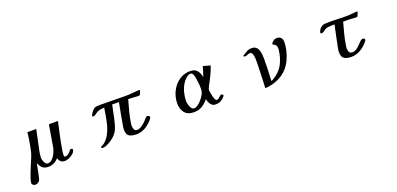

<svg xmlns="http://www.w3.org/2000/svg" viewBox="6 -1399 4988 2415"><g transform="rotate(-20 2500.0 -191.0)"><path d="M789 -101Q789 -106 781 -110Q773 -114 768 -114Q756 -114 750 -105.5Q744 -97 738 -89Q727 -75 708.5 -61.5Q690 -48 671 -48Q660 -48 656.5 -53Q653 -58 653 -68Q653 -86 655 -103.5Q657 -121 660 -138Q675 -230 694.5 -320Q714 -410 734 -500H613L579 -301Q575 -277 571.5 -252Q568 -227 563 -203Q558 -181 547 -153.5Q536 -126 519.5 -100.5Q503 -75 481.5 -58.5Q460 -42 434 -42Q415 -42 401.5 -59.5Q388 -77 381.5 -99.5Q375 -122 375 -137Q375 -159 378 -180.5Q381 -202 385 -224Q399 -293 414 -361.5Q429 -430 443 -499H325Q321 -457 314.5 -415Q308 -373 300 -332Q294 -302 288 -272Q282 -242 272 -213Q264 -191 249.5 -156Q235 -121 218 -81Q201 -41 186 -1.5Q171 38 161 70.5Q151 103 151 122Q151 136 165.5 146.5Q180 157 193 157Q212 157 228 148Q244 139 254 124Q259 116 266 87Q273 58 280.5 21Q288 -16 294 -48Q300 -80 303 -94H304Q318 -50 346.5 -24.5Q375 1 423 1Q466 1 500.5 -15.5Q535 -32 563 -63Q572 -32 592.5 -14.5Q613 3 646 3Q664 3 688 -5.5Q712 -14 735.5 -28.5Q759 -43 774 -61.5Q789 -80 789 -101Z M1841 -153Q1841 -163 1829 -168.5Q1817 -174 1809 -174Q1800 -174 1794 -168Q1791 -165 1788 -162Q1785 -159 1782 -155Q1766 -136 1741.5 -112.5Q1717 -89 1689 -71.5Q1661 -54 1634 -54Q1604 -54 1594 -77.5Q1584 -101 1584 -126Q1584 -132 1584.5 -138.5Q1585 -145 1586 -151Q1597 -229 1617 -305Q1637 -381 1658 -456Q1695 -456 1731 -453Q1747 -452 1762 -450.5Q1777 -449 1793 -449Q1807 -449 1816 -457L1836 -508V-510Q1836 -514 1832.5 -515Q1829 -516 1827 -516Q1805 -516 1782.5 -514Q1760 -512 1738 -510Q1713 -508 1688 -506.5Q1663 -505 1638 -505Q1557 -505 1476.5 -507Q1396 -509 1315 -509Q1296 -509 1272.5 -508.5Q1249 -508 1231 -501Q1219 -497 1202.5 -479.5Q1186 -462 1173 -441.5Q1160 -421 1160 -408Q1160 -405 1163 -403Q1166 -401 1168 -401Q1189 -401 1204 -413Q1219 -425 1235 -435Q1258 -449 1285 -453.5Q1312 -458 1338 -459Q1329 -406 1319.5 -346.5Q1310 -287 1293.5 -228Q1277 -169 1248.5 -118Q1220 -67 1175 -32Q1166 -26 1155 -20Q1144 -14 1134 -10Q1131 -7 1131 -2Q1131 5 1137 8Q1143 11 1149 11Q1172 11 1195.5 1.5Q1219 -8 1238 -19Q1302 -56 1335 -97Q1368 -138 1384 -189.5Q1400 -241 1414 -309Q1422 -347 1430 -385.5Q1438 -424 1446 -462Q1469 -462 1491.5 -461.5Q1514 -461 1536 -461Q1522 -388 1508.5 -315Q1495 -242 1482 -168Q1480 -155 1478 -142Q1476 -129 1476 -115Q1476 -47 1510.5 -25.5Q1545 -4 1606 -4Q1674 -4 1732.5 -40Q1791 -76 1831 -128Q1836 -134 1838.5 -140Q1841 -146 1841 -153Z M2563 -272Q2563 -260 2562 -248Q2561 -236 2558 -224Q2553 -205 2536.5 -178Q2520 -151 2496.5 -124.5Q2473 -98 2448 -80.5Q2423 -63 2402 -63Q2384 -63 2371 -76Q2358 -89 2350 -109Q2342 -129 2338 -149Q2334 -169 2334 -183Q2334 -235 2347 -289.5Q2360 -344 2387.5 -392.5Q2415 -441 2457 -472Q2468 -480 2478 -484.5Q2488 -489 2501 -489Q2519 -489 2530 -473Q2541 -457 2546 -433.5Q2551 -410 2553.5 -387.5Q2556 -365 2558 -352Q2561 -333 2562 -312.5Q2563 -292 2563 -272ZM2801 -93Q2801 -99 2793 -104.5Q2785 -110 2779 -110Q2768 -110 2756.5 -98.5Q2745 -87 2731.5 -76Q2718 -65 2702 -65Q2692 -65 2682.5 -84Q2673 -103 2666.5 -130Q2660 -157 2656 -180.5Q2652 -204 2652 -213Q2652 -224 2655 -231Q2662 -251 2672 -269Q2682 -287 2692 -306Q2704 -329 2716 -352.5Q2728 -376 2739 -400Q2762 -448 2778 -499L2682 -526Q2672 -492 2662 -459Q2652 -426 2641 -393Q2631 -449 2601 -485Q2571 -521 2510 -521Q2444 -521 2390.5 -493Q2337 -465 2298.5 -418Q2260 -371 2239.5 -312Q2219 -253 2219 -191Q2219 -115 2259.5 -66.5Q2300 -18 2380 -18Q2445 -18 2490.5 -45Q2536 -72 2575 -121H2576Q2582 -96 2592.5 -72Q2603 -48 2622 -32.5Q2641 -17 2671 -17Q2710 -17 2740 -32.5Q2770 -48 2795 -77Q2798 -82 2799.5 -85Q2801 -88 2801 -93Z M3750 -463Q3750 -496 3731 -517.5Q3712 -539 3678 -539Q3665 -539 3651 -536Q3643 -534 3630.5 -525Q3618 -516 3609 -505Q3600 -494 3600 -484Q3600 -479 3602 -477Q3607 -477 3611.5 -475Q3616 -473 3620 -471Q3639 -460 3645 -442.5Q3651 -425 3651 -404Q3651 -401 3651 -397.5Q3651 -394 3650 -391Q3637 -284 3593.5 -202.5Q3550 -121 3454 -65Q3448 -62 3441.5 -59Q3435 -56 3429 -53Q3433 -126 3435.5 -199Q3438 -272 3438 -345Q3438 -373 3435.5 -405Q3433 -437 3423 -465Q3413 -493 3392 -510.5Q3371 -528 3333 -528Q3299 -528 3269 -512Q3239 -496 3212 -478Q3209 -476 3208 -475Q3207 -474 3207 -469Q3207 -463 3212.5 -460.5Q3218 -458 3223 -458Q3243 -458 3260.5 -467Q3278 -476 3297 -476Q3312 -476 3320.5 -461.5Q3329 -447 3333 -426.5Q3337 -406 3337.5 -386.5Q3338 -367 3338 -356Q3338 -318 3337 -279Q3336 -240 3334 -201Q3333 -150 3331 -98.5Q3329 -47 3326 4Q3411 1 3494 -34.5Q3577 -70 3633 -134Q3670 -177 3696 -232.5Q3722 -288 3736 -348Q3750 -408 3750 -463Z M4745 -499V-502Q4745 -507 4741 -507.5Q4737 -508 4734 -508Q4717 -508 4699 -505Q4666 -501 4633 -499.5Q4600 -498 4566 -498Q4523 -498 4480 -500.5Q4437 -503 4393 -503Q4371 -503 4349.5 -502Q4328 -501 4306 -501Q4287 -501 4266.5 -488Q4246 -475 4234 -460Q4227 -449 4221 -436.5Q4215 -424 4215 -410Q4215 -407 4218 -404.5Q4221 -402 4223 -402Q4242 -402 4251.5 -407Q4261 -412 4268.5 -419.5Q4276 -427 4290 -435Q4306 -444 4329 -447.5Q4352 -451 4376 -451.5Q4400 -452 4418 -452Q4404 -379 4387.5 -305.5Q4371 -232 4357 -158Q4355 -145 4353 -132Q4351 -119 4351 -105Q4351 -38 4385.5 -16.5Q4420 5 4481 5Q4549 5 4607.5 -31Q4666 -67 4706 -119Q4711 -125 4713.5 -131Q4716 -137 4716 -144Q4716 -152 4706.5 -157Q4697 -162 4691 -162Q4674 -162 4655 -144.5Q4636 -127 4614.5 -103.5Q4593 -80 4567 -62.5Q4541 -45 4511 -45Q4479 -45 4469 -67.5Q4459 -90 4459 -117Q4459 -123 4459.5 -129.5Q4460 -136 4461 -142Q4472 -219 4491.5 -295.5Q4511 -372 4532 -447H4572Q4586 -447 4599.5 -447Q4613 -447 4626 -446Q4645 -445 4664 -443Q4683 -441 4702 -441Q4717 -441 4725 -448Z"/></g></svg>

Font: UoqMunThenKhung
Style: Regular
Weight: 400
Designer: Font-Kai, 金井和夫, 宇文滿月
Foundry: Kazuo Kanai, Moonlit Owen
Version: Version 1.197